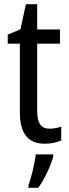

<svg xmlns="http://www.w3.org/2000/svg" viewBox="-20 -678 330 919"><path d="M217 -62C175 -62 158 -90 158 -148V-469H267V-537H158V-658H104L78 -538L17 -512V-469H75V-140C75 -34 119 10 194 10C224 10 253 4 273 -6V-72C257 -66 236 -62 217 -62ZM235 71V61H151C147 102 129 175 116 210V221H163C193 180 223 116 235 71Z"/></svg>

Font: Noto Sans Georgian Condensed
Style: Regular
Weight: 400
Width: 3
Designer: Monotype Design Team, Akaki Razmadze
Foundry: Google LLC
Version: Version 2.005